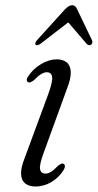

<svg xmlns="http://www.w3.org/2000/svg" viewBox="-20 -686 364 715"><path d="M150 -39.5Q132.5 -39.5 129.2 -55.8Q126 -72 142.5 -116.5L229 -354.5Q245 -394.5 243.5 -418.8Q242 -443 228 -454Q214 -465 191.5 -465Q163 -465 133.2 -447.5Q103.5 -430 84.5 -401Q79.5 -394.5 79.8 -388.5Q80 -382.5 84.5 -380Q89 -377.5 94.2 -380Q99.5 -382.5 105.5 -386.5Q121.5 -403 133.2 -410Q145 -417 154 -417Q172 -417 174.2 -399Q176.5 -381 159 -333.5L71.5 -96.5Q57 -60 58.5 -36.8Q60 -13.5 74.2 -2.5Q88.5 8.5 112 8.5Q144 8.5 172.8 -9Q201.5 -26.5 217.5 -54Q222 -61.5 221.8 -67.2Q221.5 -73 217.5 -75.5Q212.5 -78.5 207.5 -76Q202.5 -73.5 196.5 -69Q180.5 -52.5 170 -46Q159.5 -39.5 150 -39.5ZM245.5 -611.5H226.8L303.3 -522Q307.1 -518.5 311.4 -517.8Q315.6 -517 319.4 -519.5Q322.4 -522 323.7 -526.5Q325 -531 322.4 -536.5L268 -650Q264.6 -658 260.2 -662.2Q255.7 -666.5 248.5 -666.5Q241.2 -666.5 234.9 -662.2Q228.5 -658 220.8 -650L118 -536.5Q112.9 -531 111.8 -526.5Q110.8 -522 112.5 -519.5Q115.4 -517 119.7 -517.8Q123.9 -518.5 129.5 -522Z"/></svg>

Font: Fraunces Light
Style: Italic
Weight: 300
Italic angle: -16°
Version: Version 1.000;[b76b70a41]